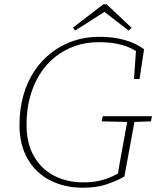

<svg xmlns="http://www.w3.org/2000/svg" viewBox="-20 -863 736 897"><path d="M71 -279Q71 -353 89 -417Q107 -481 140.5 -531Q174 -581 220.5 -617Q267 -653 323 -672Q379 -691 442 -691Q490 -691 527.5 -684Q565 -677 596 -664.5Q627 -652 653 -633L632 -494H606L616 -636L633 -613Q596 -640 550 -653Q504 -666 442 -666Q382 -666 330.5 -648Q279 -630 237 -596.5Q195 -563 165.5 -515.5Q136 -468 120 -409Q104 -350 104 -281Q104 -193 138.5 -133Q173 -73 233 -42Q293 -11 370 -11Q421 -11 462 -23Q503 -35 547 -61L529 -39L539 -100Q549 -155 559 -210Q569 -265 579 -320H613L561 -38Q521 -16 475.5 -1Q430 14 368 14Q282 14 215 -20Q148 -54 109.5 -120Q71 -186 71 -279ZM455 -296 460 -320H690L685 -296L599 -293H584ZM478 -843 595 -733 581 -720 462 -812H475L331 -720L321 -734L463 -843Z"/></svg>

Font: Source Serif 4 ExtraLight
Style: Italic
Weight: 250
Italic angle: -12°
Designer: Frank Grießhammer
Foundry: Adobe Systems Incorporated
Version: Version 4.004;hotconv 1.0.116;makeotfexe 2.5.65601